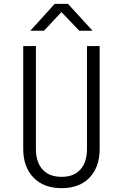

<svg xmlns="http://www.w3.org/2000/svg" viewBox="-20 -970 640 1000"><path d="M301 10Q207 10 154 -45.5Q101 -101 101 -194V-730H167V-194Q167 -126 201.5 -87.5Q236 -49 301 -49Q365 -49 399 -87.5Q433 -126 433 -194V-730H499V-194Q499 -100 446.5 -45Q394 10 301 10ZM138 -810 265 -950H334L462 -810H393L300 -907L209 -810Z"/></svg>

Font: Tiny ExtraLight
Style: Regular
Weight: 200
Monospace: yes
Designer: Philipp Nurullin, Konstantin Bulenkov
Foundry: JetBrains
Version: Version 2.251; ttfautohint (v1.8.4.7-5d5b)